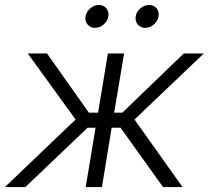

<svg xmlns="http://www.w3.org/2000/svg" viewBox="-37 -755 843 775"><path d="M-17.1 0 268.1 -272.5 75.2 -539.1H152.8L321.8 -300.3H358.9L398.4 -539.1H463.9L423.8 -300.3H457L704.6 -539.1H785.6L505.9 -272.5L699.7 0H621.1L449.7 -239.3H413.6L374.5 0H309.1L348.6 -239.3H316.4L65.4 0ZM549.3 -642.6Q530.3 -642.6 519 -656.2Q507.8 -669.9 510.7 -689Q513.7 -708 529.8 -721.4Q545.9 -734.9 564.9 -734.9Q584 -734.9 595 -721.4Q606 -708 603 -689Q599.6 -669.9 584 -656.2Q568.4 -642.6 549.3 -642.6ZM346.7 -642.6Q327.6 -642.6 316.4 -656.2Q305.2 -669.9 308.1 -689Q311.5 -708 327.4 -721.4Q343.3 -734.9 362.3 -734.9Q381.3 -734.9 392.3 -721.4Q403.3 -708 400.4 -689Q397 -669.9 381.3 -656.2Q365.7 -642.6 346.7 -642.6Z"/></svg>

Font: Inter 18pt Light
Style: Italic
Weight: 300
Italic angle: -9.3988°
Designer: Rasmus Andersson
Foundry: rsms
Version: Version 4.001;git-66647c0bb